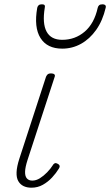

<svg xmlns="http://www.w3.org/2000/svg" viewBox="-20 -856 512 892"><path d="M126 16Q105 16 89.5 8.5Q74 1 65 -14.5Q56 -30 57 -56Q58 -82 70 -119L194 -500Q198 -508 202.5 -511.5Q207 -515 217 -515Q227 -515 232 -511Q237 -507 234 -499L108 -113Q97 -79 96.5 -58Q96 -37 105 -27Q114 -17 130 -17Q148 -17 165.5 -28Q183 -39 199 -55.5Q215 -72 225 -88Q228 -94 233.5 -97Q239 -100 248 -95Q256 -91 257 -85Q258 -79 253 -72Q241 -52 222 -31.5Q203 -11 179 2.5Q155 16 126 16ZM269 -630Q199 -630 168 -679.5Q137 -729 153 -820Q155 -828 160 -832Q165 -836 175 -836Q184 -836 187 -832Q190 -828 188 -820Q176 -747 196.5 -709Q217 -671 269 -671Q329 -671 373.5 -709Q418 -747 434 -820Q436 -828 441 -832Q446 -836 457 -836Q465 -836 469 -832Q473 -828 471 -820Q457 -760 427 -717.5Q397 -675 356.5 -652.5Q316 -630 269 -630Z"/></svg>

Font: Playwrite BE VLG Thin
Style: Regular
Weight: 250
Designer: Veronika Burian, José Scaglione
Foundry: TypeTogether
Version: Version 1.002